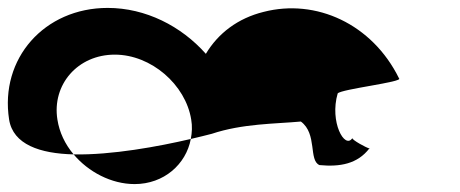

<svg xmlns="http://www.w3.org/2000/svg" viewBox="-25 -576 1163 485"><path d="M-2 -274C8 -211 76 -188 161 -186C139 -212 125 -242 120 -274C106 -362 171 -438 265 -438C357 -438 444 -362 458 -274C461 -257 460 -241 457 -225C477 -230 496 -234 510 -238C588 -264 670 -263 735 -269C777 -238 754 -171 782 -159C834 -154 878 -162 908 -201C900 -203 865 -222 865 -227C846 -198 807 -268 828 -340C837 -351 995 -369 983 -378C915 -516 773 -580 641 -546C576 -530 526 -492 495 -440C433 -510 343 -556 247 -556C87 -556 -26 -428 -2 -274ZM161 -186C198 -142 256 -111 315 -111C389 -111 445 -161 457 -225C376 -206 257 -184 161 -186ZM865 -228V-227ZM909 -202 908 -201C910 -201 910 -201 909 -200Z"/></svg>

Font: Ampere
Style: RevIta
Weight: 400
Version: Version 1